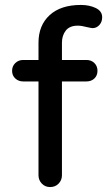

<svg xmlns="http://www.w3.org/2000/svg" viewBox="-20 -758 434 778"><path d="M231 -585V-515H330Q350 -515 362.5 -502.5Q375 -490 375 -471Q375 -452 362.5 -440Q350 -428 330 -428H231V-48Q231 -28 217.5 -14Q204 0 183 0Q163 0 149.5 -14Q136 -28 136 -48V-428H74Q55 -428 42 -440Q29 -452 29 -471Q29 -490 42 -502.5Q55 -515 74 -515H136V-585Q136 -655 181 -696.5Q226 -738 308 -738Q342 -738 368 -725.5Q394 -713 394 -688Q394 -669 382.5 -656.5Q371 -644 355 -644Q351 -644 333 -648Q311 -654 295 -654Q262 -654 246.5 -634Q231 -614 231 -585Z"/></svg>

Font: Quicksand Medium
Style: Regular
Weight: 500
Designer: Andrew Paglinawan
Foundry: Andrew Paglinawan
Version: Version 3.000